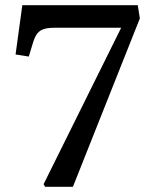

<svg xmlns="http://www.w3.org/2000/svg" viewBox="-20 -720 559 740"><path d="M154 0 148 -10 447 -613H190Q165 -613 149 -608Q133 -603 123.5 -590.5Q114 -578 107 -555L91 -502L40 -510L66 -700H511L519 -649L261 0Z"/></svg>

Font: Literata
Style: Italic
Weight: 400
Italic angle: -2°
Designer: Latin by Veronika Burian and Jose Scaglione. Greek by Irene Vlachou. Cyrillic by Vera Evstafieva
Foundry: TypeTogether
Version: Version 3.103;gftools[0.9.29]